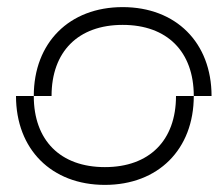

<svg xmlns="http://www.w3.org/2000/svg" viewBox="-20 -520 615 540"><path d="M75 -250H25C25 -100 125 0 275 0C425 0 525 -100 525 -250H475C475 -125 400 -50 275 -50C150 -50 75 -125 75 -250ZM75 -250H125C125 -375 200 -450 325 -450C450 -450 525 -375 525 -250H575C575 -400 475 -500 325 -500C175 -500 75 -400 75 -250Z"/></svg>

Font: LS-VG5000 Light Shifted
Style: Regular
Weight: 400
Designer: Justin Bihan, 2021
Foundry: Justin Bihan, 2021
Version: Version 1.000;Glyphs 3.1.2 (3151)